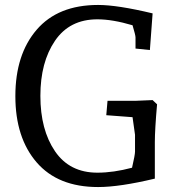

<svg xmlns="http://www.w3.org/2000/svg" viewBox="-20 -740 706 775"><path d="M376 -720Q454 -720 596 -686L585 -538L527 -544V-589Q527 -598 515 -638Q434 -662 373 -662Q261 -662 202 -575.5Q143 -489 143 -353Q143 -216 202 -129.5Q261 -43 373 -43Q438 -43 513 -63Q525 -115 525 -128V-196L515 -267L409 -275L414 -333H525L596 -336L614 -319Q605 -216 605 -166V-19Q463 15 376 15Q214 15 128 -84.5Q42 -184 42 -352Q42 -520 128 -620Q214 -720 376 -720Z"/></svg>

Font: Andada
Style: Regular
Weight: 400
Designer: Carolina Giovagnoli
Foundry: Carolina Giovagnoli
Version: Version 1.003